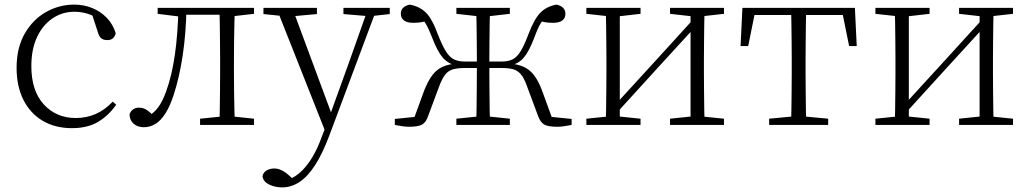

<svg xmlns="http://www.w3.org/2000/svg" viewBox="-20 -542 4462 833"><path d="M292 14Q220 14 166 -17.5Q112 -49 82 -108Q52 -167 52 -248Q52 -335 87.5 -396.5Q123 -458 180 -490Q237 -522 302 -522Q344 -522 380.5 -507Q417 -492 443.5 -464.5Q470 -437 482 -398Q475 -368 446 -368Q428 -368 418.5 -376.5Q409 -385 404 -404L376 -490L419 -452Q388 -474 360 -482.5Q332 -491 303 -491Q250 -491 207.5 -462Q165 -433 140.5 -380.5Q116 -328 116 -255Q116 -148 170 -89Q224 -30 309 -30Q354 -30 394 -47Q434 -64 469 -101L484 -88Q452 -41 406 -13.5Q360 14 292 14Z M604 10Q577 10 559.5 -5.5Q542 -21 542 -47Q548 -61 558 -68Q568 -75 584 -75Q601 -75 616.5 -65Q632 -55 650 -35V-26H620V-35Q648 -52 666 -76Q684 -100 700 -143Q726 -214 739 -306.5Q752 -399 754 -508H789Q787 -396 772.5 -300.5Q758 -205 734 -132Q718 -82 698 -50.5Q678 -19 654.5 -4.5Q631 10 604 10ZM664 -482V-508H767V-470H760ZM769 -478V-508H961V-478ZM848 0V-27L957 -38H977L1082 -27V0ZM932 0Q933 -24 933.5 -64.5Q934 -105 934.5 -148.5Q935 -192 935 -226V-283Q935 -316 934.5 -359.5Q934 -403 933.5 -443.5Q933 -484 932 -508H999Q998 -484 997 -443.5Q996 -403 995.5 -359.5Q995 -316 995 -283V-226Q995 -192 995.5 -148.5Q996 -105 997 -64.5Q998 -24 999 0ZM965 -470V-508H1082V-482L977 -470Z M1204 271Q1173 271 1147.5 258.5Q1122 246 1119 223Q1122 206 1136.5 197.5Q1151 189 1170 189Q1187 189 1203.5 197.5Q1220 206 1236 221L1264 246L1234 259L1214 242Q1264 231 1304.5 183Q1345 135 1372 62L1400 -11L1403 -19L1493 -268L1578 -508H1616L1408 48Q1379 125 1347 174.5Q1315 224 1279.5 247.5Q1244 271 1204 271ZM1397 43 1179 -508H1248L1420 -44L1426 -30ZM1123 -481V-508H1355V-481L1245 -471H1221ZM1470 -481V-508H1671V-481L1590 -472H1576Z M1693 0V-26L1811 -38L1771 -14L1821 -151Q1838 -193 1856.5 -217Q1875 -241 1901 -252.5Q1927 -264 1966 -267L1962 -257Q1924 -265 1900.5 -292.5Q1877 -320 1854 -381Q1839 -420 1826.5 -440Q1814 -460 1795 -479L1841 -453Q1825 -449 1809.5 -446Q1794 -443 1772 -443Q1746 -443 1732.5 -453.5Q1719 -464 1719 -483Q1719 -513 1757 -522Q1799 -515 1827 -488Q1855 -461 1880 -392Q1899 -344 1915 -318.5Q1931 -293 1950.5 -284Q1970 -275 1997 -275H2076V-247H1998Q1966 -247 1946 -241.5Q1926 -236 1912.5 -219.5Q1899 -203 1886 -169L1838 -40Q1829 -12 1812 -2Q1795 8 1754 8Q1740 8 1724.5 5.5Q1709 3 1693 0ZM2460 0Q2444 3 2428.5 5.5Q2413 8 2399 8Q2357 8 2340.5 -2Q2324 -12 2314 -40L2266 -169Q2254 -203 2240 -219.5Q2226 -236 2206.5 -241.5Q2187 -247 2155 -247H2076V-275H2156Q2184 -275 2203 -284Q2222 -293 2238 -318.5Q2254 -344 2272 -392Q2298 -461 2325.5 -488Q2353 -515 2395 -522Q2433 -513 2433 -482Q2433 -463 2419.5 -453Q2406 -443 2380 -443Q2358 -443 2343 -446Q2328 -449 2313 -453L2357 -479Q2338 -460 2325.5 -440Q2313 -420 2299 -381Q2276 -320 2253 -292.5Q2230 -265 2190 -257L2186 -267Q2225 -264 2251 -252.5Q2277 -241 2296 -217Q2315 -193 2331 -151L2381 -14L2342 -38L2460 -26ZM2046 0Q2047 -24 2047.5 -65.5Q2048 -107 2048.5 -156.5Q2049 -206 2049 -253V-270Q2049 -310 2048.5 -356Q2048 -402 2047.5 -443Q2047 -484 2046 -508H2106Q2105 -484 2104.5 -443Q2104 -402 2103.5 -356Q2103 -310 2103 -270V-253Q2103 -206 2103.5 -156.5Q2104 -107 2104.5 -65.5Q2105 -24 2106 0ZM1960 0V-27L2067 -38H2087L2192 -27V0ZM1960 -482V-508H2192V-482L2087 -470H2067Z M2524 0V-27L2632 -38H2653L2759 -27V0ZM2887 0V-27L2992 -38H3013L3121 -27V0ZM2608 0Q2609 -24 2609.5 -64.5Q2610 -105 2610.5 -148.5Q2611 -192 2611 -226V-283Q2611 -316 2610.5 -359.5Q2610 -403 2609.5 -443.5Q2609 -484 2608 -508H2669V0ZM2649 -45 2619 -61H2625L2809 -262L2994 -465L3022 -447H3016L2832 -246ZM2976 0V-508H3037Q3036 -484 3035.5 -443.5Q3035 -403 3034.5 -359.5Q3034 -316 3034 -283V-226Q3034 -192 3034.5 -148.5Q3035 -105 3035.5 -64.5Q3036 -24 3037 0ZM2524 -482V-508H2759V-482L2654 -470H2633ZM2887 -482V-508H3121V-482L3014 -470H2993Z M3193 -342 3201 -508H3689L3697 -342H3664L3631 -505L3664 -477H3226L3259 -505L3226 -342ZM3317 0V-27L3433 -38H3457L3573 -27V0ZM3412 0Q3413 -24 3413.5 -64.5Q3414 -105 3414.5 -148.5Q3415 -192 3415 -226V-283Q3415 -316 3414.5 -359.5Q3414 -403 3413.5 -443.5Q3413 -484 3412 -508H3478Q3477 -484 3476.5 -443.5Q3476 -403 3475.5 -359.5Q3475 -316 3475 -283V-226Q3475 -192 3475.5 -148.5Q3476 -105 3476.5 -64.5Q3477 -24 3478 0Z M3778 0V-27L3886 -38H3907L4013 -27V0ZM4141 0V-27L4246 -38H4267L4375 -27V0ZM3862 0Q3863 -24 3863.5 -64.5Q3864 -105 3864.5 -148.5Q3865 -192 3865 -226V-283Q3865 -316 3864.5 -359.5Q3864 -403 3863.5 -443.5Q3863 -484 3862 -508H3923V0ZM3903 -45 3873 -61H3879L4063 -262L4248 -465L4276 -447H4270L4086 -246ZM4230 0V-508H4291Q4290 -484 4289.5 -443.5Q4289 -403 4288.5 -359.5Q4288 -316 4288 -283V-226Q4288 -192 4288.5 -148.5Q4289 -105 4289.5 -64.5Q4290 -24 4291 0ZM3778 -482V-508H4013V-482L3908 -470H3887ZM4141 -482V-508H4375V-482L4268 -470H4247Z"/></svg>

Font: Noto Serif HK ExtraLight
Style: Regular
Weight: 200
Designer: Ryoko NISHIZUKA 西塚涼子 (kana & ideographs); Frank Grießhammer (Latin, Greek & Cyrillic); Wenlong ZHANG 张文龙 (bopomofo); San
Foundry: Adobe
Version: Version 2.002-H1;hotconv 1.1.0;makeotfexe 2.6.0